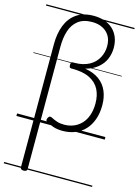

<svg xmlns="http://www.w3.org/2000/svg" viewBox="-179 -987 1057 1470"><g transform="rotate(15 350.0 -252.0)"><path d="M161 390Q148 390 141.5 385Q135 380 135 371V-605Q135 -690 160.5 -755Q186 -820 239 -857Q292 -894 375 -894Q423 -894 461.5 -880.5Q500 -867 527.5 -841.5Q555 -816 570 -779.5Q585 -743 585 -695Q585 -673 580.5 -650.5Q576 -628 567.5 -607.5Q559 -587 545 -568.5Q531 -550 512 -534Q493 -518 469 -506Q445 -494 415 -486Q484 -475 528 -442.5Q572 -410 593 -360.5Q614 -311 614 -249Q614 -187 596.5 -137Q579 -87 546.5 -52Q514 -17 469 1Q424 19 369 19Q327 19 296.5 8.5Q266 -2 239 -17Q230 -23 230 -31Q230 -39 235 -48Q241 -60 249 -61.5Q257 -63 266 -58Q288 -46 312.5 -38Q337 -30 369 -30Q410 -30 445 -44.5Q480 -59 506 -87Q532 -115 546 -156Q560 -197 560 -249Q560 -312 536 -359Q512 -406 459 -433Q406 -460 320 -460H311Q303 -460 299 -465Q295 -470 295 -484Q295 -497 299 -502.5Q303 -508 311 -508H324Q359 -508 388.5 -515Q418 -522 441.5 -535Q465 -548 482 -565.5Q499 -583 510.5 -604.5Q522 -626 527.5 -649Q533 -672 533 -696Q533 -743 513.5 -776Q494 -809 458.5 -827Q423 -845 375 -845Q306 -845 264.5 -812.5Q223 -780 205.5 -725Q188 -670 188 -600V371Q188 380 181.5 385Q175 390 161 390ZM0 365H700V375H0ZM0 -20H700V0H0ZM0 -505H700V-500H0ZM0 -885H700V-875H0Z"/></g></svg>

Font: Playwrite IT Moderna Guides
Style: Regular
Weight: 400
Designer: Veronika Burian, José Scaglione
Foundry: TypeTogether
Version: Version 1.003